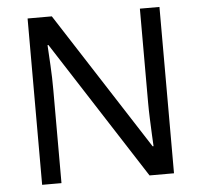

<svg xmlns="http://www.w3.org/2000/svg" viewBox="-51 -767 863 821"><g transform="rotate(-5 380.0 -357.0)"><path d="M663 0H558L176 -593H172Q174 -558 177 -506Q180 -454 180 -399V0H97V-714H201L582 -123H586Q585 -139 583.5 -171Q582 -203 580.5 -241Q579 -279 579 -311V-714H663Z"/></g></svg>

Font: Noto Sans Gothic
Style: Regular
Weight: 400
Designer: Monotype Design Team
Foundry: Monotype Imaging Inc.
Version: Version 2.001; ttfautohint (v1.8.4.7-5d5b)